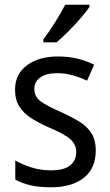

<svg xmlns="http://www.w3.org/2000/svg" viewBox="-20 -786 468 816"><path d="M387 -147Q387 -70 336 -30Q285 10 196 10Q147 10 110 1.5Q73 -7 45 -23V-104Q73 -87 113.5 -74.5Q154 -62 196 -62Q252 -62 278 -83Q304 -104 304 -140Q304 -171 280.5 -193Q257 -215 191 -243Q145 -263 112.5 -284Q80 -305 62 -333.5Q44 -362 44 -405Q44 -471 94.5 -508.5Q145 -546 227 -546Q270 -546 308 -537Q346 -528 380 -511L350 -443Q321 -457 289 -466Q257 -475 223 -475Q177 -475 151.5 -457Q126 -439 126 -409Q126 -375 152.5 -355.5Q179 -336 245 -307Q289 -287 321 -266.5Q353 -246 370 -217.5Q387 -189 387 -147ZM360 -756Q347 -737 322.5 -708.5Q298 -680 270 -652Q242 -624 220 -606H164V-618Q188 -650 214 -691Q240 -732 257 -766H360Z"/></svg>

Font: Noto Sans Khmer SemiCondensed
Style: Regular
Weight: 400
Width: 4
Designer: Danh Hong and the Monotype Design Team
Foundry: Monotype Imaging Inc.
Version: Version 2.004; ttfautohint (v1.8.4.7-5d5b)